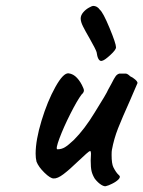

<svg xmlns="http://www.w3.org/2000/svg" viewBox="-20 -625 487 652"><path d="M302 -18Q294 -31 291 -43.5Q288 -56 288 -80L289 -103Q289 -112 286 -112Q283 -112 272.5 -102.5Q262 -93 246 -78Q216 -49 195.5 -33.5Q175 -18 162 -19Q151 -19 131 -38.5Q111 -58 104 -76Q101 -88 101 -103Q101 -149 121 -215Q141 -281 168 -329.5Q195 -378 213 -376Q229 -374 241.5 -360.5Q254 -347 262 -328Q265 -322 265 -318Q265 -311 257 -304Q242 -284 219 -238.5Q196 -193 182 -155.5Q168 -118 175 -118Q189 -118 200.5 -125Q212 -132 231 -150Q267 -186 301 -242Q343 -309 347 -320L358 -340Q368 -360 373 -366.5Q378 -373 385 -375H408Q414 -374 422 -366Q431 -362 439 -355Q447 -348 447 -343L431 -306L422 -285Q395 -225 381 -189.5Q367 -154 360 -116Q359 -111 359 -99Q359 -69 365 -57Q374 -39 383 -31Q391 -25 383 -16.5Q375 -8 360.5 -1Q346 6 343 6Q336 10 324.5 3Q313 -4 302 -18ZM308 -448Q305 -458 284 -495Q270 -519 262 -535Q254 -551 254 -562Q254 -573 262.5 -583Q271 -593 282 -599Q293 -605 296 -605Q310 -605 319 -592Q330 -583 352 -530Q374 -477 374 -464Q374 -456 355 -438.5Q336 -421 328 -419L324 -418Q318 -418 314 -425.5Q310 -433 308 -448Z"/></svg>

Font: Caveat
Style: Bold
Weight: 700
Designer: Pablo Impallari
Foundry: Pablo Impallari
Version: Version 1.500; ttfautohint (v1.6)